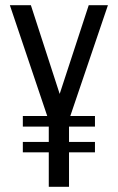

<svg xmlns="http://www.w3.org/2000/svg" viewBox="-20 -720 454 740"><path d="M246 -232H346V-273H251L396 -700H322L210 -358L99 -700H18L162 -273H68V-232H168V-173H68V-133H168V0H246V-133H346V-173H246Z"/></svg>

Font: Bebas Neue Regular two
Style: Regular2
Weight: 400
Designer: Ryoichi Tsunekawa & LGV (GE)
Foundry: Free Software Foundation, Inc.
Version: Version 1.003 August 13, 2016